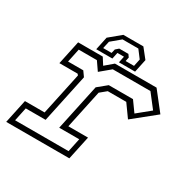

<svg xmlns="http://www.w3.org/2000/svg" viewBox="-155 -840 983 989"><g transform="rotate(30 337.0 -345.0)"><path d="M5 0 35 -141H152L205.5 -391.5L199.5 -399H91L121 -540H267.5L293 -500L340 -540H587.5L673.5 -430.5L542 -324.5L489 -398.5H379L342 -368L293.5 -140.5H410.5L380.5 0ZM40.5 -30H358.5L375.5 -110.5H256.5L315 -384.5L368 -428H512L555.5 -367.5L631 -429L569 -509H345L285 -459L250.5 -509H142.5L125.5 -428.5H216L237 -399L175.5 -110.5H57.5ZM422.5 -690 467 -634 450.5 -556H354.5L362.5 -594H323.5L315.5 -556H219.5L236 -634L303.5 -690ZM405.5 -667.5H311.5L257 -622L247.5 -579H297.5L303 -602.5L320.5 -618H375L386 -602.5L381 -579H431L440 -622Z"/></g></svg>

Font: Tourney Expanded Light
Style: Italic
Weight: 300
Width: 7
Italic angle: -12°
Designer: Tyler Finck
Foundry: Etcetera Type Co
Version: Version 1.010; ttfautohint (v1.8.3)